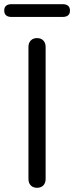

<svg xmlns="http://www.w3.org/2000/svg" viewBox="-49 -892 354 917"><path d="M86.9 -37.1V-668Q86.9 -687 97.9 -698.5Q108.9 -710 127.9 -710Q147 -710 158 -698.5Q168.9 -687 168.9 -668V-37.1Q168.9 -18.1 158 -6.6Q147 4.9 127.9 4.9Q108.9 4.9 97.9 -6.6Q86.9 -18.1 86.9 -37.1ZM6.8 -811Q-28.8 -811 -28.8 -841.6Q-28.8 -872.1 6.8 -872.1H249Q285.2 -872.1 285.2 -841.6Q285.2 -811 249 -811Z"/></svg>

Font: Nunito-Regular
Style: Regular
Weight: 400
Designer: Vernon Adams
Foundry: newtypography
Version: Version 3.000